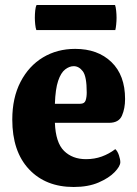

<svg xmlns="http://www.w3.org/2000/svg" viewBox="-20 -737 545 766"><path d="M274 9Q162 9 95.5 -62Q29 -133 29 -260Q29 -347 62 -410.5Q95 -474 151.5 -508Q208 -542 280 -542Q370 -542 424.5 -489.5Q479 -437 479 -342Q479 -304 466.5 -275.5Q454 -247 415 -247H199Q202 -168 235.5 -135Q269 -102 323 -102Q357 -102 386 -112.5Q415 -123 440 -142Q449 -134 454.5 -117.5Q460 -101 460 -90Q460 -74 437.5 -50.5Q415 -27 373.5 -9Q332 9 274 9ZM199 -323H300Q317 -323 321.5 -336Q326 -349 326 -368Q326 -432 310.5 -452.5Q295 -473 274 -473Q257 -473 240 -460Q223 -447 212 -414.5Q201 -382 199 -323ZM125 -617Q122 -625 120.5 -639.5Q119 -654 119 -666Q119 -680 120.5 -695Q122 -710 126 -717H439Q442 -709 443.5 -694Q445 -679 445 -666Q445 -653 443.5 -638.5Q442 -624 440 -617Z"/></svg>

Font: Calistoga
Style: Regular
Weight: 400
Designer: Yvonne Schuttler, Eben Sorkin
Foundry: www.sorkintype.com
Version: Version 1.010; ttfautohint (v1.8.4.7-5d5b)